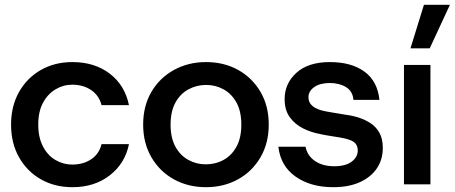

<svg xmlns="http://www.w3.org/2000/svg" viewBox="-20 -766 1890 798"><path d="M281 12Q207 12 149.5 -21Q92 -54 59 -112.5Q26 -171 26 -248Q26 -325 59 -383.5Q92 -442 149.5 -475Q207 -508 281 -508Q373 -508 436 -460Q499 -412 516 -329H402Q392 -369 359 -391.5Q326 -414 280 -414Q243 -414 210.5 -394.5Q178 -375 158.5 -338.5Q139 -302 139 -248Q139 -195 158.5 -157.5Q178 -120 210.5 -101Q243 -82 280 -82Q326 -82 359 -104Q392 -126 402 -167H516Q500 -87 436.5 -37.5Q373 12 281 12Z M836 12Q762 12 703 -20.5Q644 -53 609.5 -112Q575 -171 575 -248Q575 -326 609.5 -384.5Q644 -443 703.5 -475.5Q763 -508 836 -508Q911 -508 969.5 -475.5Q1028 -443 1062.5 -384.5Q1097 -326 1097 -248Q1097 -171 1062.5 -112Q1028 -53 969 -20.5Q910 12 836 12ZM835 -83Q876 -83 909.5 -101.5Q943 -120 963 -156.5Q983 -193 983 -248Q983 -303 963 -339.5Q943 -376 909.5 -394.5Q876 -413 837 -413Q797 -413 763 -394.5Q729 -376 709 -339.5Q689 -303 689 -248Q689 -193 709 -156.5Q729 -120 762.5 -101.5Q796 -83 835 -83Z M1365 12Q1271 12 1208.5 -32Q1146 -76 1137 -156H1250Q1257 -119 1289 -97Q1321 -75 1369 -75Q1416 -75 1441.5 -94Q1467 -113 1467 -141Q1467 -164 1450.5 -176Q1434 -188 1390 -195Q1373 -198 1350 -201.5Q1327 -205 1310 -209Q1272 -216 1238.5 -233Q1205 -250 1184 -279.5Q1163 -309 1163 -354Q1163 -419 1212 -463.5Q1261 -508 1351 -508Q1440 -508 1494.5 -468.5Q1549 -429 1557 -351H1449Q1446 -387 1418 -404Q1390 -421 1351 -421Q1310 -421 1286 -404Q1262 -387 1262 -362Q1262 -316 1335 -303Q1346 -301 1360.5 -298.5Q1375 -296 1390.5 -293.5Q1406 -291 1417 -289Q1443 -286 1470 -277.5Q1497 -269 1520 -254Q1543 -239 1557 -214Q1571 -189 1571 -151Q1571 -103 1546.5 -66.5Q1522 -30 1476 -9Q1430 12 1365 12Z M1659 0V-496H1769V0ZM1686 -565 1742 -746H1850L1766 -565Z"/></svg>

Font: Host Grotesk Light Medium
Style: Regular
Weight: 500
Version: Version 1.003